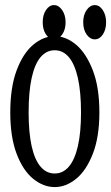

<svg xmlns="http://www.w3.org/2000/svg" viewBox="-20 -742 443 766"><path d="M198.2 4.4Q153.3 4.4 112.5 -28.6Q71.8 -61.5 46.4 -128.2Q21 -194.8 21 -293.5Q21 -393.6 46.4 -461.4Q71.8 -529.3 112.5 -563.5Q153.3 -597.7 198.2 -597.7Q243.2 -597.7 283.7 -563.5Q324.2 -529.3 350.3 -461.4Q376.5 -393.6 376.5 -293.5Q376.5 -195.3 350.3 -128.4Q324.2 -61.5 283.7 -28.6Q243.2 4.4 198.2 4.4ZM198.2 -49.8Q231.4 -49.8 254.9 -77.4Q278.3 -105 290.8 -159.2Q303.2 -213.4 303.2 -293.5Q303.2 -375 290.8 -430.4Q278.3 -485.8 254.9 -513.7Q231.4 -541.5 198.2 -541.5Q165 -541.5 141.6 -513.7Q118.2 -485.8 106.2 -430.4Q94.2 -375 94.2 -293.5Q94.2 -213.4 106.2 -159.2Q118.2 -105 141.6 -77.4Q165 -49.8 198.2 -49.8ZM195.3 -585Q176.8 -585 163.6 -604.2Q150.4 -623.5 150.4 -653.3Q150.4 -682.6 163.6 -702.1Q176.8 -721.7 195.3 -721.7Q214.4 -721.7 228 -701.7Q241.7 -681.6 241.7 -653.3Q241.7 -623.5 228 -604.2Q214.4 -585 195.3 -585ZM358.4 -585Q339.4 -585 325.7 -604.2Q312 -623.5 312 -653.3Q312 -682.6 325.7 -702.1Q339.4 -721.7 358.4 -721.7Q377 -721.7 390.1 -701.7Q403.3 -681.6 403.3 -653.3Q403.3 -623.5 390.1 -604.2Q377 -585 358.4 -585Z"/></svg>

Font: Scarab Serif
Style: Regular
Weight: 400
Designer: John Roberts
Foundry: Scarab
Version: 1.0